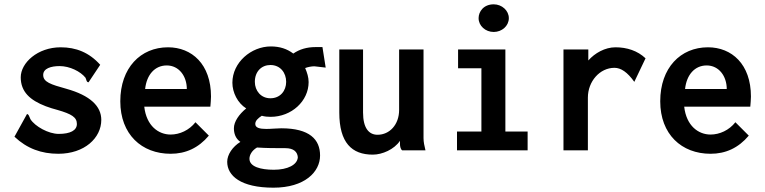

<svg xmlns="http://www.w3.org/2000/svg" viewBox="-20 -696 3540 889"><path d="M444 -396C393 -453 332 -477 261 -477C154 -477 76 -405 76 -338C76 -271 119 -232 192 -204C210 -197 228 -192 246 -187C312 -168 336 -153 336 -122C336 -92 305 -76 252 -76C204 -76 142 -111 121 -144C115 -158 113 -167 105 -168L47 -63C105 -8 172 16 250 16C371 16 449 -57 449 -141C449 -204 398 -254 287 -285C215 -305 180 -316 180 -349C180 -379 216 -390 256 -390C303 -390 353 -365 376 -336C380 -328 380 -315 390 -315Z M758 -477C631 -477 537 -382 537 -227C537 -74 636 16 770 16C840 16 899 -11 947 -68L885 -130C856 -93 812 -73 770 -73C714 -73 658 -113 648 -202H954C955 -217 957 -233 957 -249C957 -399 868 -477 758 -477ZM652 -284C659 -350 697 -393 752 -393C809 -393 845 -343 845 -284Z M1232 -395C1278 -395 1305 -359 1305 -317C1305 -276 1278 -241 1232 -241C1188 -241 1160 -276 1160 -317C1160 -366 1192 -395 1232 -395ZM1234 -481C1143 -481 1056 -407 1056 -313C1056 -268 1080 -219 1120 -194C1087 -167 1063 -133 1063 -102C1063 -79 1070 -55 1093 -39C1057 -17 1032 20 1032 53C1032 118 1095 173 1246 173C1391 173 1462 100 1462 24C1462 -50 1414 -102 1282 -102C1262 -102 1236 -99 1213 -99C1183 -99 1162 -104 1162 -122C1162 -137 1174 -148 1192 -160C1206 -156 1220 -155 1233 -155C1330 -155 1409 -228 1409 -316C1409 -338 1402 -360 1393 -381C1407 -386 1422 -389 1436 -389C1438 -389 1463 -386 1488 -383L1473 -478H1441C1401 -478 1367 -468 1338 -448C1309 -470 1275 -481 1234 -481ZM1301 -10C1341 -10 1357 8 1359 32C1357 67 1312 90 1248 90C1187 90 1135 76 1135 39C1135 22 1146 1 1170 -13C1214 -10 1253 -10 1301 -10Z M1828 -467V-187C1828 -119 1784 -72 1728 -72C1688 -72 1661 -103 1661 -175V-467H1551V-175C1551 -35 1609 20 1706 20C1750 20 1805 -4 1832 -44V-29C1832 -20 1834 -6 1842 0H1950C1945 -20 1941 -39 1941 -56V-467Z M2101 -380H2209V-87H2096V0H2423V-87H2320V-467H2101ZM2266 -676C2219 -676 2196 -642 2196 -612C2196 -576 2228 -548 2266 -548C2304 -548 2336 -576 2336 -612C2336 -647 2304 -676 2266 -676Z M2589 0H2702V-244C2702 -319 2757 -382 2825 -382C2855 -382 2885 -362 2917 -317L2969 -426C2932 -461 2883 -477 2830 -477C2781 -477 2734 -450 2704 -416V-467H2589Z M3258 -477C3131 -477 3037 -382 3037 -227C3037 -74 3136 16 3270 16C3340 16 3399 -11 3447 -68L3385 -130C3356 -93 3312 -73 3270 -73C3214 -73 3158 -113 3148 -202H3454C3455 -217 3457 -233 3457 -249C3457 -399 3368 -477 3258 -477ZM3152 -284C3159 -350 3197 -393 3252 -393C3309 -393 3345 -343 3345 -284Z"/></svg>

Font: Inconsolata
Style: Bold
Weight: 700
Monospace: yes
Designer: Raph Levien, Kirill Tkachev(cyreal.org)
Foundry: Raph Levien, Kirill Tkachev(cyreal.org)
Version: Version 1.014